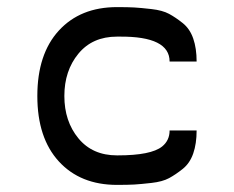

<svg xmlns="http://www.w3.org/2000/svg" viewBox="-20 -520 658 540"><path d="M309 0Q206 0 145.5 -66Q85 -132 85 -250Q85 -368 145.5 -434Q206 -500 309 -500Q340 -500 357.5 -499Q375 -498 406 -494.5Q437 -491 455.5 -481Q474 -471 494 -455Q514 -439 523.5 -411.5Q533 -384 533 -347H457Q457 -418 317 -417Q313 -417 311 -417H309Q240 -417 200.5 -369Q161 -321 161 -250Q161 -179 200.5 -131Q240 -83 309 -83H311Q405 -83 436 -108Q457 -125 457 -153H533Q533 -116 523.5 -88.5Q514 -61 494 -45Q474 -29 455.5 -19Q437 -9 406 -5.5Q375 -2 357.5 -1Q340 0 309 0Z"/></svg>

Font: Hermit Light
Style: Regular
Weight: 300
Designer: Pablo Caro
Version: Version 2.000;PS 002.000;hotconv 1.0.88;makeotf.lib2.5.64775